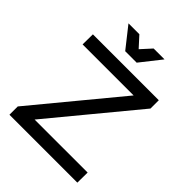

<svg xmlns="http://www.w3.org/2000/svg" viewBox="-249 -1030 1160 1160"><g transform="rotate(45 331.0 -449.5)"><path d="M54 -700H617V-629L169 -87H622L621 0H41V-71L489 -613H53ZM374 -899H467L362 -766H264L159 -899H252L313 -832Z"/></g></svg>

Font: Montserrat
Style: Regular
Weight: 400
Designer: Julieta Ulanovsky
Foundry: Julieta Ulanovsky
Version: Version 6.001